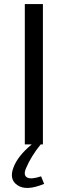

<svg xmlns="http://www.w3.org/2000/svg" viewBox="-20 -710 301 944"><path d="M180 0Q133 58 108 117Q93 152 114 163Q134 173 182 157L197 194Q108 231 65 200Q24 172 46 114Q67 57 136 0H102V-690H191V0Z"/></svg>

Font: Taylor Sans
Style: Regular
Weight: 400
Italic angle: -8°
Designer: Natanael Gama
Version: Version 1.001 September 8, 2015